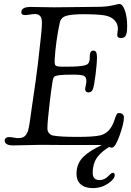

<svg xmlns="http://www.w3.org/2000/svg" viewBox="-20 -738 668 979"><path d="M188.5 0.5Q167 0.5 117.4 2Q67.9 3.4 46.9 3.4Q3.9 3.4 3.9 -22Q3.9 -29.8 10 -34.4Q16.1 -39.1 26.4 -39.1Q34.2 -39.1 49.6 -36.4Q64.9 -33.7 72.3 -33.7Q88.9 -33.7 99.4 -39.1Q109.9 -44.4 117.7 -59.1Q121.1 -64.9 123.5 -73.5Q126 -82 128.4 -95.5Q130.9 -108.9 132.3 -119.6Q133.8 -130.4 137 -152.6Q140.1 -174.8 142.1 -189Q165 -341.8 172.9 -410.2Q175.3 -432.1 179 -464.4Q182.6 -496.6 184.3 -511.5Q186 -526.4 188.2 -547.1Q190.4 -567.9 191.4 -578.9Q192.4 -589.8 193.1 -601.8Q193.8 -613.8 193.8 -623Q193.8 -666.5 158.7 -666.5Q149.4 -666.5 132.3 -663.8Q115.2 -661.1 111.3 -661.1Q100.1 -661.1 94.5 -663.8Q88.9 -666.5 88.9 -676.3Q88.9 -702.6 137.2 -702.6Q152.3 -702.6 190.9 -701.7Q229.5 -700.7 256.8 -700.7Q287.6 -700.7 366.2 -701.9Q444.8 -703.1 474.6 -703.1Q522.5 -703.1 553.5 -710.4Q584.5 -717.8 588.9 -717.8Q605 -717.8 616.7 -685.3Q628.4 -652.8 628.4 -604.5Q628.4 -569.8 621.3 -556.9Q614.3 -543.9 596.7 -543.9Q577.6 -543.9 577.6 -560.1Q577.6 -563.5 579.3 -573.7Q581.1 -584 581.1 -591.3Q581.1 -618.2 562.3 -636.5Q543.5 -654.8 512.2 -659.7Q475.1 -665.5 405.3 -665.5Q346.7 -665.5 318.6 -657.5Q290.5 -649.4 284.7 -622.1Q264.2 -525.9 258.8 -434.1Q257.8 -416 260.5 -408.9Q263.2 -401.9 273.4 -399.9Q289.1 -396.5 351.1 -398.4Q403.3 -399.9 420.4 -407.5Q437.5 -415 437.5 -440.9Q437.5 -454.6 438.5 -461.9Q439.5 -469.2 443.6 -474.6Q447.8 -480 455.6 -480Q466.3 -480 470.5 -471.2Q474.6 -462.4 474.6 -442.9Q474.6 -419.4 467.3 -357.9Q460 -299.3 453.4 -283Q446.8 -266.6 430.2 -266.6Q422.9 -266.6 418.5 -271.2Q414.1 -275.9 414.1 -283.2Q414.1 -288.1 417.2 -301.8Q420.4 -315.4 420.4 -324.7Q420.4 -346.2 406.7 -351.8Q393.1 -357.4 352.5 -357.4Q302.2 -357.4 282.2 -354.7Q262.2 -352.1 256.6 -346.7Q251 -341.3 248.5 -325.7Q240.2 -275.4 234.4 -223.1Q221.7 -117.7 221.7 -82.5Q221.7 -67.9 230.7 -58.3Q239.7 -48.8 250.5 -46.9Q285.6 -40 376 -40Q456.1 -40 488.8 -47.4Q531.7 -56.6 553.7 -101.6Q559.6 -113.3 565.2 -130.6Q570.8 -147.9 575 -154.8Q579.1 -161.6 585.9 -161.6Q597.7 -161.6 604.7 -155.8Q611.8 -149.9 611.8 -139.2Q611.8 -107.9 589.6 -46.4Q567.4 15.1 550.3 15.1Q543.9 15.1 537.1 11.2Q520 21.5 506.8 32Q493.7 42.5 480.5 58.1Q467.3 73.7 460.2 95Q453.1 116.2 452.6 142.1Q452.6 160.6 460.7 170.4Q468.8 180.2 488.8 180.2Q501.5 180.2 512.7 174.3Q523.9 168.5 530.3 161.6Q536.6 154.8 543.5 148.9Q550.3 143.1 555.7 143.1Q564.9 143.1 564.9 154.8Q564.9 175.3 530.5 198.2Q496.1 221.2 454.1 221.2Q413.6 221.2 391.8 202.1Q370.1 183.1 370.1 147.9Q370.1 120.6 379.6 98.4Q389.2 76.2 408.2 58.8Q427.2 41.5 448 28.8Q468.8 16.1 499 1.5H321.8Q299.8 1.5 254.6 1Q209.5 0.5 188.5 0.5Z"/></svg>

Font: Cooper*
Style: Italic
Weight: 400
Italic angle: -7°
Designer: Owen Earl
Foundry: indestructible type*
Version: Version 0.001